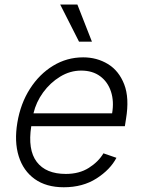

<svg xmlns="http://www.w3.org/2000/svg" viewBox="-20 -802 621 834"><path d="M257.1 11.4Q180.8 11.4 130.9 -24.3Q81 -60 61.3 -123.4Q41.5 -186.8 55.4 -269.5Q69.2 -352.3 110.1 -416.2Q150.9 -480.1 210.8 -516.5Q270.6 -552.9 341.3 -552.9Q400.6 -552.9 448.5 -524Q496.4 -495 519.5 -435.7Q542.6 -376.4 527.3 -285.2L522.4 -253.9H115.8Q99.8 -151.3 139.6 -98.9Q179.3 -46.5 266 -46.5Q324.6 -46.5 366.1 -73Q407.7 -99.4 429.3 -136L485.8 -116.5Q458.8 -65 399.1 -26.8Q339.5 11.4 257.1 11.4ZM125.4 -309.7H467Q475.9 -362.2 462 -404.3Q448.2 -446.4 415 -470.9Q381.7 -495.4 332.7 -495.4Q284.4 -495.4 241.3 -469.1Q198.2 -442.8 167.4 -400.6Q136.7 -358.3 125.4 -309.7ZM379.3 -621.1H323.2L241.5 -782.3H316.1Z"/></svg>

Font: Inter UI Light
Style: Italic
Weight: 300
Italic angle: 9.39999°
Designer: Rasmus Andersson
Foundry: rsms
Version: 3.2;8d6f07862